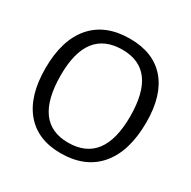

<svg xmlns="http://www.w3.org/2000/svg" viewBox="-149 -789 932 939"><g transform="rotate(30 317.5 -319.5)"><path d="M325 -647Q457 -647 527.5 -566Q598 -485 598 -333Q598 -169 523 -80.5Q448 8 309 8Q179 8 108.5 -76Q38 -160 38 -315Q38 -475 112.5 -561Q187 -647 325 -647ZM320 -582Q120 -582 120 -324Q120 -55 315 -55Q515 -55 515 -318Q515 -582 320 -582Z"/></g></svg>

Font: Alegreya Sans SC
Style: Regular
Weight: 400
Designer: Juan Pablo del Peral
Foundry: Huerta Tipografica
Version: Version 2.007